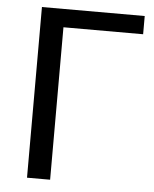

<svg xmlns="http://www.w3.org/2000/svg" viewBox="-52 -760 642 803"><g transform="rotate(5 269.0 -358.0)"><path d="M523 -640H188.5V0H91.5V-716.5H523Z"/></g></svg>

Font: Lato
Style: Regular
Weight: 400
Designer: Lukasz Dziedzic with Adam Twardoch and Botio Nikoltchev
Foundry: tyPoland Lukasz Dziedzic
Version: Version 2.015; 2015-08-06; http://www.latofonts.com/